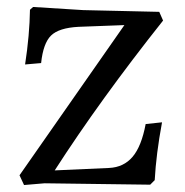

<svg xmlns="http://www.w3.org/2000/svg" viewBox="-20 -528 530 551"><path d="M424 -11C426.7 -61 433.7 -116.3 445 -177L398 -172C390 -129.3 377.5 -98 360.5 -78C343.5 -58 321 -47.3 293 -46L137 -39C223.7 -173.7 327.3 -317 448 -469L437 -494L219 -499L75 -508L66 -500C65.3 -452 60.7 -399.7 52 -343L98 -347C102 -385 111.5 -411.3 126.5 -426C141.5 -440.7 167.7 -449 205 -451L337 -456L36 -25L49 3L108 -2L411 2Z"/></svg>

Font: Alegreya SC
Style: Regular
Weight: 400
Designer: Juan Pablo del Peral
Foundry: Juan Pablo del Peral
Version: Version 1.003